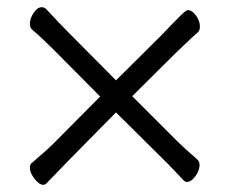

<svg xmlns="http://www.w3.org/2000/svg" viewBox="-20 -516 640 533"><path d="M168 -68 109 -7Q105 -3 100 -3Q89 -3 76 -19.5Q63 -36 63 -50Q63 -61 70 -65Q112 -101 128 -117L258 -248L129 -378Q96 -411 69 -434Q63 -439 63 -450Q63 -465 73.5 -480.5Q84 -496 96 -496Q103 -496 109 -490Q145 -451 170 -426L302 -293L428 -418Q466 -458 481.5 -473Q497 -488 501 -488Q513 -488 524 -473Q535 -458 535 -442Q535 -432 529 -426L512 -411L469 -370L347 -249L470 -126Q492 -104 527 -74Q534 -68 534 -58Q534 -43 522.5 -27Q511 -11 499 -11Q494 -11 489 -16L473 -33Q440 -68 430 -77L302 -204Z"/></svg>

Font: Iansui 0.93
Style: Regular
Weight: 400
Designer: But Ko / Fontworks Inc.
Foundry: zi-hi.com / Fontworks Inc.
Version: Version 0.931